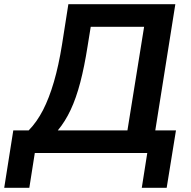

<svg xmlns="http://www.w3.org/2000/svg" viewBox="-65 -725 906 910"><path d="M-45 165 -2 -107H71Q110 -147 139 -203.5Q168 -260 190.5 -337Q213 -414 229 -514L259 -705H766L671 -107H769L725 165H607L633 0H100L74 165ZM209 -107H539L618 -598H365L350 -505Q335 -409 315.5 -334.5Q296 -260 270 -204.5Q244 -149 209 -107Z"/></svg>

Font: Nunito Sans 10pt
Style: Bold Italic
Weight: 700
Italic angle: -9°
Designer: Vernon Adams
Foundry: Vernon Adams
Version: Version 3.101;gftools[0.9.27]